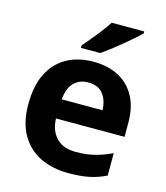

<svg xmlns="http://www.w3.org/2000/svg" viewBox="-115 -854 821 952"><g transform="rotate(15 295.5 -378.0)"><path d="M303 -556Q379 -556 433.5 -527Q488 -498 518 -443Q548 -388 548 -308V-236H196Q198 -173 233.5 -137Q269 -101 332 -101Q385 -101 428 -111.5Q471 -122 517 -144V-29Q477 -9 432.5 0.5Q388 10 325 10Q243 10 180 -20.5Q117 -51 81 -113Q45 -175 45 -269Q45 -365 77.5 -428.5Q110 -492 168 -524Q226 -556 303 -556ZM304 -450Q261 -450 232.5 -422Q204 -394 199 -335H408Q407 -385 382 -417.5Q357 -450 304 -450ZM507 -756Q493 -742 470 -722Q447 -702 420.5 -680Q394 -658 368.5 -638.5Q343 -619 324 -606H225V-619Q241 -638 262.5 -663.5Q284 -689 305 -716.5Q326 -744 340 -766H507Z"/></g></svg>

Font: Noto Sans Tai Tham
Style: Regular
Weight: 400
Designer: Monotype Design Team 2013. Revised by David WIlliams 2020
Foundry: Monotype Imaging Inc.
Version: Version 2.002